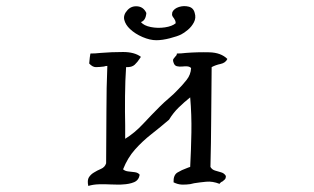

<svg xmlns="http://www.w3.org/2000/svg" viewBox="-20 -646 1040 635"><path d="M732 -451Q726 -438 709.5 -434.5Q693 -431 680 -424Q679 -339 678.5 -255.5Q678 -172 676 -94Q681 -85 691 -82Q701 -79 711.5 -76Q722 -73 727 -64Q727 -56 723.5 -52.5Q720 -49 716 -46Q713 -45 710.5 -43Q708 -41 706 -38Q683 -47 662 -45Q641 -43 622 -40Q619 -39 615.5 -38.5Q612 -38 609 -37Q595 -35 581.5 -35.5Q568 -36 554 -43Q553 -67 567 -75.5Q581 -84 598 -90Q600 -91 603 -92Q606 -93 609 -94Q612 -150 613 -208Q614 -266 609 -324Q589 -308 571 -290.5Q553 -273 539 -250Q511 -226 481 -202.5Q451 -179 426.5 -151.5Q402 -124 387 -86Q394 -80 404.5 -79Q415 -78 426 -76.5Q437 -75 442 -68Q439 -50 423.5 -43.5Q408 -37 386 -36Q377 -35 367 -35.5Q357 -36 346 -36Q327 -37 307.5 -36.5Q288 -36 272 -31Q268 -50 274 -59.5Q280 -69 290 -75Q301 -82 314 -87.5Q327 -93 331 -106Q332 -201 332 -279Q332 -357 335 -428Q332 -428 329 -427.5Q326 -427 324 -426Q308 -424 297 -424Q286 -424 275 -436Q276 -450 277 -456Q278 -462 279 -469Q287 -469 295.5 -469.5Q304 -470 313 -471Q349 -474 387 -474Q425 -474 446 -458Q445 -456 442 -452Q435 -441 425.5 -432Q416 -423 397 -424Q394 -381 393.5 -328Q393 -275 394 -231Q394 -219 394 -207.5Q394 -196 394 -187Q425 -206 453 -236Q481 -266 509 -294Q523 -308 539 -321.5Q555 -335 569 -350Q583 -364 597 -381.5Q611 -399 612 -421Q607 -426 599 -426.5Q591 -427 583 -426Q573 -425 565 -427Q557 -429 554 -439Q551 -447 553.5 -451Q556 -455 559 -458Q561 -460 563 -462.5Q565 -465 565 -469Q572 -469 579.5 -469.5Q587 -470 595 -471Q634 -474 672.5 -473Q711 -472 732 -451ZM624 -603Q629 -587 621.5 -572.5Q614 -558 601.5 -547.5Q589 -537 579 -532Q567 -526 542 -519.5Q517 -513 497 -513Q476 -513 451.5 -523.5Q427 -534 410 -550Q395 -564 391 -580.5Q387 -597 402 -613Q415 -627 435 -625Q455 -623 464 -603Q462 -578 446 -573Q456 -561 479 -556.5Q502 -552 525.5 -555.5Q549 -559 561 -569Q561 -575 559 -579Q557 -583 555 -586Q552 -589 550 -593.5Q548 -598 550 -606Q556 -618 572 -623Q588 -628 604 -624Q620 -620 624 -603Z"/></svg>

Font: Yuji Mai
Style: Regular
Weight: 400
Designer: Kataoka Yuji
Foundry: Kinuta Font Factory
Version: Version 3.002